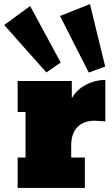

<svg xmlns="http://www.w3.org/2000/svg" viewBox="-40 -920 548 940"><path d="M46.4 -523.4H311.5V-443.8L313.5 -441.9Q337.4 -482.9 382.3 -505.9Q427.2 -528.8 475.6 -528.8V-325.7L423.8 -329.1Q370.1 -329.1 339.4 -298.1Q308.6 -267.1 308.6 -208V-148.9H375.5V0H46.4V-148.9H85V-371.6H46.4ZM400.4 -899.9 475.1 -594.2 394.5 -564.9 253.9 -841.8ZM107.4 -890.6 257.3 -613.8 187 -565.4 -19.5 -797.4Z"/></svg>

Font: Bevan
Style: Regular
Weight: 400
Foundry: vernon adams
Version: Version 1.000